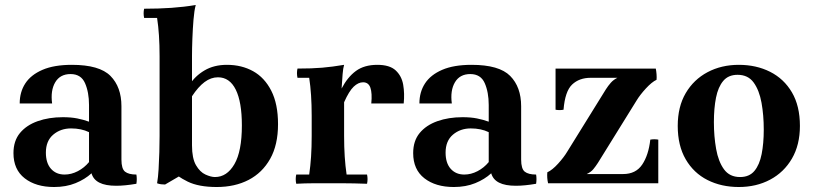

<svg xmlns="http://www.w3.org/2000/svg" viewBox="-20 -735 3268 770"><path d="M197 15Q124 15 79 -20Q34 -55 34 -121Q34 -170 60 -201.5Q86 -233 131 -249Q176 -265 232 -265Q265 -265 290 -260Q315 -255 337 -247V-205Q306 -220 265 -220Q223 -220 193.5 -195Q164 -170 164 -123Q164 -81 184.5 -58Q205 -35 239 -35Q266 -35 292 -48.5Q318 -62 337 -85L347 -40Q321 -16 283 -0.5Q245 15 197 15ZM467 -309V-95Q467 -58 481.5 -46.5Q496 -35 527 -35Q530 -17 527 2Q504 6 483.5 8Q463 10 446 10Q403 10 378.5 -2.5Q354 -15 347 -40L337 -85V-314Q337 -365 321 -401.5Q305 -438 263 -438Q221 -438 201.5 -405Q182 -372 189 -320H59Q59 -366 81.5 -400.5Q104 -435 150.5 -455Q197 -475 268 -475Q379 -475 423 -430.5Q467 -386 467 -309Z M558 -700Q616 -700 667 -703.5Q718 -707 765 -715Q759 -693 756 -656Q753 -619 751.5 -579.5Q750 -540 750 -510V-78V-58L642 5Q634 5 626 4Q618 3 610 0Q614 -23 616 -56Q618 -89 619 -124.5Q620 -160 620 -190V-510Q620 -599 610 -663H558Q554 -682 558 -700ZM890 -475Q949 -475 995 -449.5Q1041 -424 1068 -371Q1095 -318 1095 -237Q1095 -154 1063.5 -98Q1032 -42 977 -13.5Q922 15 849 15Q777 15 733 -6.5Q689 -28 653 -62L750 -152Q750 -100 766 -72.5Q782 -45 804 -35Q826 -25 842 -25Q890 -25 920 -76.5Q950 -128 950 -232Q950 -326 925.5 -375.5Q901 -425 854 -425Q826 -425 800.5 -406Q775 -387 750 -349L740 -395Q762 -430 800 -452.5Q838 -475 890 -475Z M1168 2Q1164 -17 1168 -35H1220Q1225 -69 1227.5 -107Q1230 -145 1230 -190V-270Q1230 -359 1220 -423H1173Q1169 -442 1173 -460Q1231 -460 1272 -463.5Q1313 -467 1360 -475Q1356 -462 1354 -437.5Q1352 -413 1350 -380L1360 -325V-190Q1360 -145 1362.5 -107Q1365 -69 1370 -35H1452Q1456 -17 1452 2Q1395 0 1358.5 0Q1322 0 1295 0Q1268 0 1235.5 0Q1203 0 1168 2ZM1469 -320Q1473 -361 1465.5 -383Q1458 -405 1436 -405Q1417 -405 1398.5 -387.5Q1380 -370 1360 -325L1350 -380Q1374 -426 1407.5 -450.5Q1441 -475 1493 -475Q1543 -475 1567 -452.5Q1591 -430 1597 -395Q1603 -360 1599 -320Z M1800 15Q1727 15 1682 -20Q1637 -55 1637 -121Q1637 -170 1663 -201.5Q1689 -233 1734 -249Q1779 -265 1835 -265Q1868 -265 1893 -260Q1918 -255 1940 -247V-205Q1909 -220 1868 -220Q1826 -220 1796.5 -195Q1767 -170 1767 -123Q1767 -81 1787.5 -58Q1808 -35 1842 -35Q1869 -35 1895 -48.5Q1921 -62 1940 -85L1950 -40Q1924 -16 1886 -0.5Q1848 15 1800 15ZM2070 -309V-95Q2070 -58 2084.5 -46.5Q2099 -35 2130 -35Q2133 -17 2130 2Q2107 6 2086.5 8Q2066 10 2049 10Q2006 10 1981.5 -2.5Q1957 -15 1950 -40L1940 -85V-314Q1940 -365 1924 -401.5Q1908 -438 1866 -438Q1824 -438 1804.5 -405Q1785 -372 1792 -320H1662Q1662 -366 1684.5 -400.5Q1707 -435 1753.5 -455Q1800 -475 1871 -475Q1982 -475 2026 -430.5Q2070 -386 2070 -309Z M2333 -37 2175 -44Q2195 -53 2218.5 -79Q2242 -105 2255 -127L2410 -377Q2419 -391 2429.5 -403Q2440 -415 2456 -423L2613 -415Q2594 -406 2570.5 -380.5Q2547 -355 2533 -332L2378 -82Q2369 -68 2359.5 -56.5Q2350 -45 2333 -37ZM2178 0Q2173 -22 2175 -44L2333 -37H2479Q2530 -37 2555.5 -75Q2581 -113 2588 -175Q2604 -178 2620 -175V0ZM2208 -295V-460H2610Q2612 -450 2613 -437.5Q2614 -425 2613 -415L2456 -423H2349Q2303 -423 2274.5 -396Q2246 -369 2240 -295Q2224 -292 2208 -295Z M2938 -435Q2901 -435 2880.5 -410.5Q2860 -386 2851.5 -343.5Q2843 -301 2843 -245Q2843 -188 2852 -137.5Q2861 -87 2883.5 -56Q2906 -25 2948 -25L2943 15Q2873 15 2817.5 -13Q2762 -41 2730 -96Q2698 -151 2698 -230Q2698 -307 2730 -361.5Q2762 -416 2817.5 -445.5Q2873 -475 2943 -475ZM2948 -25Q2985 -25 3005.5 -49.5Q3026 -74 3034.5 -117Q3043 -160 3043 -215Q3043 -273 3034 -323Q3025 -373 3002.5 -404Q2980 -435 2938 -435L2943 -475Q3013 -475 3068.5 -447Q3124 -419 3156 -364.5Q3188 -310 3188 -230Q3188 -154 3156 -99Q3124 -44 3068.5 -14.5Q3013 15 2943 15Z"/></svg>

Font: Poltawski Nowy
Style: Bold
Weight: 700
Designer: Adam Pótawski, Mateusz Machalski, Borys Kosmynka, Ania Wieluska
Foundry: Capitalics.wtf
Version: Version 1.001;gftools[0.9.25]